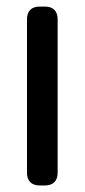

<svg xmlns="http://www.w3.org/2000/svg" viewBox="-20 -567 259 587"><path d="M101.6 -546.9H117.2Q136.2 -546.9 146.2 -536.9Q156.2 -526.9 156.2 -507.8V-39.1Q156.2 -20 146.2 -10Q136.2 0 117.2 0H101.6Q82.5 0 72.5 -10Q62.5 -20 62.5 -39.1V-507.8Q62.5 -526.9 72.5 -536.9Q82.5 -546.9 101.6 -546.9Z"/></svg>

Font: Gyrochrome
Style: Regular
Weight: 400
Designer: David Moles
Foundry: David Moles
Version: Version 1.005;Glyphs 3.2.3 (3260)